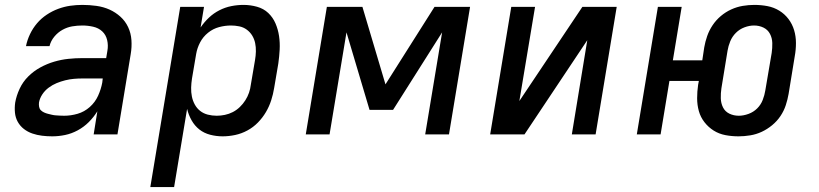

<svg xmlns="http://www.w3.org/2000/svg" viewBox="-20 -548 3340 783"><path d="M193 8Q172 8 151.5 5.5Q131 3 112 -3.5Q93 -10 77.5 -22Q62 -34 52.5 -51Q43 -68 41 -88.5Q39 -109 42 -130Q47 -158 60 -186Q73 -214 95 -236Q117 -258 144.5 -273Q172 -288 201 -296.5Q230 -305 259 -308Q288 -311 316 -311H413L418 -341Q422 -363 417 -384.5Q412 -406 397 -420Q382 -434 360 -439Q338 -444 316 -444Q295 -444 274.5 -440.5Q254 -437 235 -426.5Q216 -416 201.5 -398.5Q187 -381 182 -360H86Q91 -385 102.5 -409Q114 -433 131 -453Q148 -473 170.5 -488Q193 -503 217.5 -512Q242 -521 266.5 -524.5Q291 -528 316 -528Q345 -528 373.5 -524Q402 -520 426.5 -509Q451 -498 471 -480Q491 -462 502.5 -437.5Q514 -413 516 -384.5Q518 -356 513 -327L459 0H362L377 -94Q362 -70 342 -50Q322 -30 297 -16.5Q272 -3 245.5 2.5Q219 8 193 8ZM242 -76Q269 -76 296.5 -84Q324 -92 346 -111.5Q368 -131 380 -157.5Q392 -184 397 -211L399 -228H316Q299 -228 281.5 -226.5Q264 -225 246 -220.5Q228 -216 211 -209Q194 -202 178.5 -190.5Q163 -179 152.5 -163Q142 -147 139 -130Q138 -121 139.5 -112.5Q141 -104 146.5 -98.5Q152 -93 159.5 -89.5Q167 -86 175 -84Q183 -82 191.5 -80Q200 -78 208 -77.5Q216 -77 224.5 -76.5Q233 -76 242 -76Z M593 215 715 -520H812L798 -436Q813 -458 832 -476Q851 -494 874.5 -506Q898 -518 923 -523Q948 -528 973 -528Q1001 -528 1028 -520.5Q1055 -513 1074 -495Q1093 -477 1103.5 -452.5Q1114 -428 1118 -401Q1122 -374 1120.5 -345.5Q1119 -317 1115 -289L1098 -189Q1094 -164 1086 -139Q1078 -114 1064.5 -91Q1051 -68 1032 -48.5Q1013 -29 989 -16Q965 -3 939 2.5Q913 8 888 8Q862 8 837 1.5Q812 -5 793 -20Q774 -35 761.5 -57Q749 -79 743 -104L690 215ZM864 -76Q880 -76 897 -79.5Q914 -83 929.5 -91Q945 -99 958 -111.5Q971 -124 980.5 -139Q990 -154 995.5 -170Q1001 -186 1003 -203L1020 -303Q1023 -320 1023.5 -338Q1024 -356 1020.5 -372.5Q1017 -389 1008.5 -403Q1000 -417 986.5 -427Q973 -437 956 -440.5Q939 -444 922 -444Q898 -444 873.5 -437.5Q849 -431 828.5 -414.5Q808 -398 796 -375Q784 -352 780 -328L763 -228Q760 -209 759.5 -190.5Q759 -172 762.5 -154.5Q766 -137 774.5 -121.5Q783 -106 796.5 -95.5Q810 -85 827.5 -80.5Q845 -76 864 -76Z M1227 0 1313 -520H1458L1552 -204L1752 -520H1897L1811 0H1714L1783 -416L1583 -100H1487L1393 -416L1324 0Z M1979 0 2065 -520H2162L2098 -136L2355 -520H2495L2409 0H2312L2375 -384L2119 0Z M2992 8Q2964 8 2938 3Q2912 -2 2890.5 -15.5Q2869 -29 2853 -49.5Q2837 -70 2830 -95Q2823 -120 2823 -147.5Q2823 -175 2827 -202L2830 -218H2710L2674 0H2577L2663 -520H2760L2724 -302H2844L2852 -355Q2856 -378 2864 -401Q2872 -424 2886 -445Q2900 -466 2919.5 -482.5Q2939 -499 2962 -509.5Q2985 -520 3009 -524Q3033 -528 3056 -528Q3084 -528 3110 -523Q3136 -518 3158 -504.5Q3180 -491 3195.5 -470.5Q3211 -450 3218.5 -425Q3226 -400 3226 -372.5Q3226 -345 3221 -318L3196 -165Q3192 -142 3184.5 -119Q3177 -96 3163 -75Q3149 -54 3129 -37.5Q3109 -21 3086.5 -10.5Q3064 0 3039.5 4Q3015 8 2992 8ZM2993 -76Q3012 -76 3032.5 -83.5Q3053 -91 3068 -106Q3083 -121 3090.5 -140.5Q3098 -160 3101 -179L3127 -332Q3130 -352 3129.5 -372.5Q3129 -393 3120 -410Q3111 -427 3093.5 -435.5Q3076 -444 3055 -444Q3036 -444 3016 -436.5Q2996 -429 2981 -414Q2966 -399 2958 -379.5Q2950 -360 2947 -341L2922 -188Q2919 -168 2919.5 -147.5Q2920 -127 2928.5 -110Q2937 -93 2954.5 -84.5Q2972 -76 2993 -76Z"/></svg>

Font: Iosevka Custom Medium Oblique
Style: Regular
Weight: 500
Italic angle: -9°
Designer: Belleve Invis
Foundry: Belleve Invis
Version: Version 27.0.1